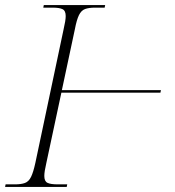

<svg xmlns="http://www.w3.org/2000/svg" viewBox="-35 -734 687 754"><path d="M-15 0 -13 -10H24Q48 -10 63 -15.5Q78 -21 87 -39.5Q96 -58 104 -95L215 -620Q223 -654 223 -671Q223 -692 210.5 -698Q198 -704 172 -704H135L137 -714H378L376 -704H338Q314 -704 299 -698.5Q284 -693 275 -674.5Q266 -656 259 -619L208 -380H597L595 -370H206L147 -94Q139 -60 139 -43Q139 -22 151.5 -16Q164 -10 191 -10H229L227 0Z"/></svg>

Font: Noto Serif Display ExtraLight
Style: Italic
Weight: 200
Italic angle: -12°
Designer: Monotype Design Team
Foundry: Monotype Imaging Inc.
Version: Version 2.009